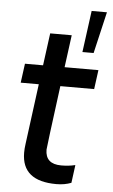

<svg xmlns="http://www.w3.org/2000/svg" viewBox="-56 -838 524 888"><g transform="rotate(5 205.5 -394.0)"><path d="M240 12Q79 12 79 -120Q79 -139 82 -160L119 -441H35L47 -530H131L151 -680H251L231 -530H388L376 -441H219Q181 -152 181 -143Q181 -76 255 -76Q290 -76 318 -83H320L309 0Q278 12 240 12ZM359 -607H307L333 -800H404Z"/></g></svg>

Font: Tanohe Sans Medium
Style: Italic
Weight: 500
Designer: Village Type and Design LLC & Cristiano Sobral
Foundry: Cooper Hewitt Smithsonian Design Museum
Version: Version 1.00;September 29, 2021;FontCreator 13.0.0.2655 64-b